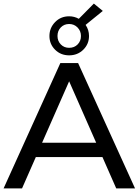

<svg xmlns="http://www.w3.org/2000/svg" viewBox="-21 -1052 774 1072"><path d="M-1 0 316 -700H415L733 0H628L551 -175H179L102 0ZM214 -255H516L365 -598ZM365 -743Q318 -743 286.5 -774.5Q255 -806 255 -851Q255 -896 286.5 -928.5Q318 -961 365 -961Q394 -961 419 -947L503 -1032L553 -991L457 -913Q476 -885 476 -851Q476 -806 444 -774.5Q412 -743 365 -743ZM365 -785Q394 -785 412.5 -804Q431 -823 431 -851Q431 -879 412 -898.5Q393 -918 365 -918Q337 -918 318.5 -899Q300 -880 300 -851Q300 -823 318.5 -804Q337 -785 365 -785Z"/></svg>

Font: Montserrat Medium
Style: Regular
Weight: 500
Designer: Julieta Ulanovsky
Foundry: Julieta Ulanovsky
Version: Version 9.000; ttfautohint (v1.8.4.7-5d5b)